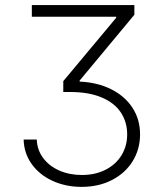

<svg xmlns="http://www.w3.org/2000/svg" viewBox="-20 -727 641 757"><path d="M302.7 -37.1Q356 -37.1 396.5 -57.9Q437 -78.6 459.2 -115Q481.4 -151.4 481.4 -197.3Q481.4 -245.6 456.5 -283.4Q431.6 -321.3 380.9 -342.8Q330.1 -364.3 255.9 -364.3H229.5V-407.2L437.5 -656.2L438.5 -661.1H105.5V-707H509.8V-668.9L293.9 -409.2V-405.3Q363.3 -402.3 417.2 -375.7Q471.2 -349.1 501.7 -303Q532.2 -256.8 532.2 -197.3Q532.2 -139.2 503.4 -92Q474.6 -44.9 422.1 -17.6Q369.6 9.8 301.8 9.8Q239.3 9.8 187.7 -13.7Q136.2 -37.1 105.5 -79.6Q74.7 -122.1 73.2 -176.8H125Q126.5 -135.7 150.1 -104Q173.8 -72.3 213.6 -54.7Q253.4 -37.1 302.7 -37.1Z"/></svg>

Font: Pretendard ExtraLight
Style: Regular
Weight: 200
Designer: Base glyphs from Inter by Rasmus Andersson; Hangeul glyphs from Noto Sans CJK(Source Han Sans) by Jang Soo-young and Kan
Foundry: Kil Hyung-jin
Version: Version 1.309